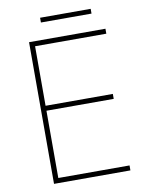

<svg xmlns="http://www.w3.org/2000/svg" viewBox="-91 -889 731 953"><g transform="rotate(-10 275.0 -412.0)"><path d="M488 0H103V-714H488V-689H129V-389H468V-364H129V-25H488ZM433 -824V-800H178V-824Z"/></g></svg>

Font: Noto Sans Syriac Western Thin
Style: Regular
Weight: 100
Designer: Patrick Giasson and the Monotype Design Team
Foundry: Monotype Imaging Inc.
Version: Version 3.000; ttfautohint (v1.8.4.7-5d5b)